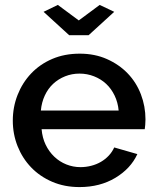

<svg xmlns="http://www.w3.org/2000/svg" viewBox="-20 -750 635 780"><path d="M215 -730 300 -667 385 -730 444 -702 340 -607H261L157 -702ZM303 10Q242 10 192 -11.5Q142 -33 106.5 -70Q71 -107 51.5 -156Q32 -205 32 -260Q32 -315 51.5 -364.5Q71 -414 106.5 -451.5Q142 -489 192 -510.5Q242 -532 304 -532Q365 -532 414.5 -510Q464 -488 499 -451.5Q534 -415 552.5 -366.5Q571 -318 571 -265Q571 -253 570 -242.5Q569 -232 568 -225H149Q152 -190 165.5 -162Q179 -134 200.5 -113.5Q222 -93 249.5 -82Q277 -71 307 -71Q329 -71 350.5 -76.5Q372 -82 390 -92.5Q408 -103 422 -118Q436 -133 444 -151L538 -124Q511 -65 448.5 -27.5Q386 10 303 10ZM462 -301Q459 -334 445.5 -362Q432 -390 411 -409.5Q390 -429 362 -440Q334 -451 303 -451Q272 -451 244.5 -440Q217 -429 196 -409.5Q175 -390 162 -362Q149 -334 146 -301Z"/></svg>

Font: Oxford Sans SemiBold
Style: Regular
Weight: 600
Designer: Matt McInerney, Pablo Impallari, Rodrigo Fuenzalida
Foundry: Matt McInerney, Pablo Impallari, Rodrigo Fuenzalida
Version: Version 3.000g; ttfautohint (v1.5) -l 8 -r 28 -G 28 -x 14 -D